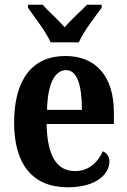

<svg xmlns="http://www.w3.org/2000/svg" viewBox="-20 -786 540 816"><path d="M195 -606H315C334 -651 384 -715 412 -753V-766H350C325 -740 280 -701 255 -670C228 -701 184 -740 161 -766H99V-753C125 -715 176 -651 195 -606ZM268 10C392 10 445 -48 445 -100C445 -122 433 -136 417 -143C396 -97 359 -59 299 -59C222 -59 181 -121 178 -259H464V-307C464 -465 385 -548 258 -548C120 -548 40 -452 40 -264C40 -90 117 10 268 10ZM328 -319H180C182 -428 212 -488 261 -488C309 -488 328 -422 328 -319Z"/></svg>

Font: Noto Serif Tamil Condensed
Style: Bold
Weight: 700
Width: 3
Designer: Indian Type Foundry, Tom Grace, and the Monotype Design Team
Foundry: Monotype Imaging Inc.
Version: Version 2.004